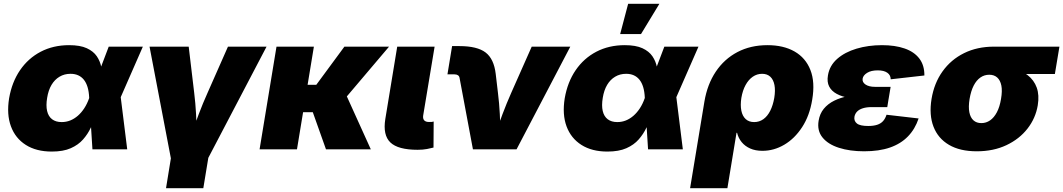

<svg xmlns="http://www.w3.org/2000/svg" viewBox="-20 -784 5582 1008"><path d="M252 11.7Q170.4 11.7 115.5 -23.2Q60.5 -58.1 37.4 -120.8Q14.2 -183.6 27.8 -268.1Q42.5 -353 85.2 -415.5Q127.9 -478 193.8 -512.5Q259.8 -546.9 342.8 -546.9Q400.9 -546.9 435.8 -530.8Q470.7 -514.6 488.3 -488.5Q505.9 -462.4 512 -430.9Q518.1 -399.4 519 -369.1H571.8L613.3 -277.8L647.9 0H465.3L448.2 -271Q446.8 -303.2 439.7 -326.7Q432.6 -350.1 420.2 -365.5Q407.7 -380.9 390.4 -388.7Q373 -396.5 350.1 -396.5Q317.9 -396.5 292.5 -381.3Q267.1 -366.2 250.5 -338.4Q233.9 -310.5 227.5 -270.5Q220.7 -230 227.3 -201.4Q233.9 -172.9 253.4 -158Q272.9 -143.1 303.7 -143.1Q327.6 -143.1 348.9 -151.6Q370.1 -160.2 388.7 -176.3Q407.2 -192.4 422.4 -215.6Q437.5 -238.8 447.8 -268.1L550.8 -539.1H730L611.3 -268.1L539.6 -177.7H483.9Q472.2 -146.5 456.5 -113.3Q440.9 -80.1 416 -51.8Q391.1 -23.4 351.6 -5.9Q312 11.7 252 11.7Z M878.9 56.6 765.1 -539.1H970.7L999.5 -296.9Q1006.3 -242.2 1009.3 -185.5Q1012.2 -128.9 1014.2 -64.5H980Q1002.4 -128.9 1023.7 -185.3Q1044.9 -241.7 1069.8 -296.9L1176.8 -539.1H1379.4L1067.4 56.6ZM851.6 204.1 885.3 -2.9H1081.5L1047.4 204.1Z M1627.9 -539.1 1539.1 0H1342.8L1431.6 -539.1ZM2022.5 -539.1 1730.5 -194.8H1534.7L1553.7 -338.9H1640.6L1788.1 -539.1ZM1691.4 0 1619.1 -203.6 1798.3 -283.7 1926.8 0Z M2172.4 2.4Q2069.8 2.4 2029.5 -36.1Q1989.3 -74.7 2002.9 -159.2L2065.4 -539.1H2261.7L2201.7 -177.7Q2199.2 -161.1 2207 -152.3Q2214.8 -143.6 2232.4 -143.6Q2241.2 -143.6 2247.1 -144Q2252.9 -144.5 2256.8 -146L2255.9 -9.3Q2243.2 -5.9 2221.7 -1.7Q2200.2 2.4 2172.4 2.4Z M2462.9 0 2392.6 -375.5Q2391.1 -384.3 2384.3 -388.9Q2377.4 -393.6 2366.2 -393.6H2329.1L2353.5 -542H2392.1Q2485.4 -542 2529.3 -508.5Q2573.2 -475.1 2582.5 -396L2594.2 -296.9Q2601.1 -242.2 2604 -185.5Q2606.9 -128.9 2608.9 -64.5H2574.2Q2597.2 -128.9 2618.4 -185.3Q2639.6 -241.7 2664.1 -296.9L2771.5 -539.1H2974.1L2691.9 0Z M3168.9 11.7Q3087.4 11.7 3032.5 -23.2Q2977.5 -58.1 2954.3 -120.8Q2931.2 -183.6 2944.8 -268.1Q2959.5 -353 3002.2 -415.5Q3044.9 -478 3110.8 -512.5Q3176.8 -546.9 3259.8 -546.9Q3317.9 -546.9 3352.8 -530.8Q3387.7 -514.6 3405.3 -488.5Q3422.9 -462.4 3429 -430.9Q3435.1 -399.4 3436 -369.1H3488.8L3530.3 -277.8L3564.9 0H3382.3L3365.2 -271Q3363.8 -303.2 3356.7 -326.7Q3349.6 -350.1 3337.2 -365.5Q3324.7 -380.9 3307.4 -388.7Q3290 -396.5 3267.1 -396.5Q3234.9 -396.5 3209.5 -381.3Q3184.1 -366.2 3167.5 -338.4Q3150.9 -310.5 3144.5 -270.5Q3137.7 -230 3144.3 -201.4Q3150.9 -172.9 3170.4 -158Q3189.9 -143.1 3220.7 -143.1Q3244.6 -143.1 3265.9 -151.6Q3287.1 -160.2 3305.7 -176.3Q3324.2 -192.4 3339.4 -215.6Q3354.5 -238.8 3364.7 -268.1L3467.8 -539.1H3647L3528.3 -268.1L3456.5 -177.7H3400.9Q3389.2 -146.5 3373.5 -113.3Q3357.9 -80.1 3333 -51.8Q3308.1 -23.4 3268.6 -5.9Q3229 11.7 3168.9 11.7ZM3235.8 -605 3277.8 -764.2H3441.9L3345.2 -605Z M3603 204.1 3678.2 -251Q3693.4 -341.3 3737.8 -407.7Q3782.2 -474.1 3851.3 -510.5Q3920.4 -546.9 4009.3 -546.9Q4093.3 -546.9 4151.4 -513.7Q4209.5 -480.5 4234.6 -416.7Q4259.8 -353 4244.1 -260.7Q4230.5 -176.8 4191.2 -116.5Q4151.9 -56.2 4097.4 -24.2Q4043 7.8 3982.9 7.8Q3945.8 7.8 3918.5 -4.4Q3891.1 -16.6 3873.8 -37.8Q3856.4 -59.1 3849.6 -86.9H3846.7L3798.8 204.1ZM3939.5 -143.1Q3966.3 -143.1 3987.8 -158.4Q4009.3 -173.8 4023.7 -202.4Q4038.1 -231 4044.9 -270Q4051.3 -309.6 4045.9 -337.6Q4040.5 -365.7 4024.2 -381.1Q4007.8 -396.5 3981 -396.5Q3954.1 -396.5 3931.9 -381.1Q3909.7 -365.7 3894.3 -337.6Q3878.9 -309.6 3872.1 -270Q3866.2 -231.4 3872.1 -202.9Q3877.9 -174.3 3895 -158.7Q3912.1 -143.1 3939.5 -143.1Z M4516.6 10.3Q4441.4 10.3 4384.3 -8.1Q4327.1 -26.4 4298.1 -62.3Q4269 -98.1 4277.8 -150.4Q4283.7 -187 4304.9 -212.9Q4326.2 -238.8 4359.6 -255.4Q4393.1 -272 4436 -280Q4479 -288.1 4528.8 -288.1H4648.9L4638.2 -221.7H4555.7Q4529.3 -221.7 4510 -215.6Q4490.7 -209.5 4479.7 -198.2Q4468.8 -187 4465.8 -170.9Q4462.4 -148.9 4478.8 -135.7Q4495.1 -122.6 4538.1 -122.6Q4565.9 -122.6 4585.2 -128.9Q4604.5 -135.3 4616.2 -148.4Q4627.9 -161.6 4634.3 -181.6L4802.7 -162.1Q4784.2 -106.4 4746.8 -67.9Q4709.5 -29.3 4652.6 -9.5Q4595.7 10.3 4516.6 10.3ZM4526.4 -263.2Q4478.5 -263.2 4439.2 -269.8Q4399.9 -276.4 4372.6 -291.3Q4345.2 -306.2 4333 -330.1Q4320.8 -354 4326.7 -388.2Q4335 -439.5 4375.2 -474.9Q4415.5 -510.3 4477.1 -528.6Q4538.6 -546.9 4610.4 -546.9Q4679.2 -546.9 4729.2 -529.5Q4779.3 -512.2 4806.4 -476.8Q4833.5 -441.4 4833 -387.7L4656.2 -367.7Q4656.2 -389.6 4638.4 -402.1Q4620.6 -414.6 4588.4 -414.6Q4553.2 -414.6 4532.5 -401.6Q4511.7 -388.7 4508.8 -371.1Q4505.9 -352.5 4523.9 -340.3Q4542 -328.1 4573.2 -328.1H4655.8L4645 -263.2Z M5107.9 10.3Q5020 10.3 4962.4 -23.4Q4904.8 -57.1 4880.9 -118.9Q4856.9 -180.7 4870.6 -264.6Q4884.3 -347.7 4928.5 -409.4Q4972.7 -471.2 5041.5 -505.1Q5110.4 -539.1 5197.8 -539.1H5542L5518.1 -395.5H5280.3L5173.3 -391.6Q5147.9 -391.6 5127.2 -377.2Q5106.4 -362.8 5092 -335Q5077.6 -307.1 5070.3 -264.6Q5063.5 -222.7 5069.1 -194.6Q5074.7 -166.5 5090.8 -152.1Q5106.9 -137.7 5132.3 -137.7Q5157.2 -137.7 5178 -152.1Q5198.7 -166.5 5213.6 -194.6Q5228.5 -222.7 5235.4 -264.6Q5242.7 -307.1 5237.1 -335Q5231.4 -362.8 5215.3 -377.2Q5199.2 -391.6 5173.8 -391.6L5182.1 -440.9Q5243.2 -440.9 5292.5 -428.2Q5341.8 -415.5 5375.2 -389.4Q5408.7 -363.3 5422.9 -324Q5437 -284.7 5428.2 -231Q5417 -163.6 5374.5 -108.9Q5332 -54.2 5263.9 -22Q5195.8 10.3 5107.9 10.3Z"/></svg>

Font: Inter 18pt Black
Style: Italic
Weight: 900
Italic angle: -9.3988°
Designer: Rasmus Andersson
Foundry: rsms
Version: Version 4.001;git-66647c0bb